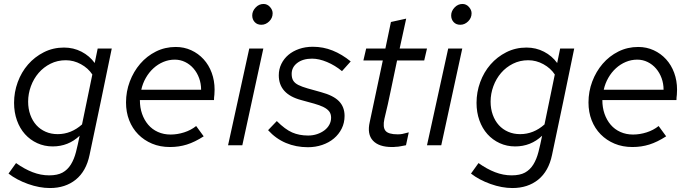

<svg xmlns="http://www.w3.org/2000/svg" viewBox="-20 -733 3484 969"><path d="M246 6Q204 6 168 -10.5Q132 -27 106 -56Q80 -85 65.5 -125.5Q51 -166 51 -214Q51 -268 69.5 -318.5Q88 -369 121.5 -407.5Q155 -446 201.5 -469.5Q248 -493 303 -493Q351 -493 391.5 -472Q432 -451 458 -415Q462 -433 465.5 -451.5Q469 -470 473 -488H544Q516 -353 488.5 -219.5Q461 -86 432 49Q415 131 362.5 173.5Q310 216 232 216Q179 216 121.5 195.5Q64 175 23 143Q33 129 42 116.5Q51 104 61 90Q103 120 144.5 136Q186 152 228 152Q270 152 295.5 138Q321 124 337.5 97.5Q354 71 363.5 34Q373 -3 382 -48Q325 6 246 6ZM122 -220Q122 -184 133 -153.5Q144 -123 163.5 -101.5Q183 -80 210.5 -68Q238 -56 271 -56Q339 -56 394 -105Q407 -168 420 -231Q433 -294 446 -357Q425 -389 388.5 -409Q352 -429 312 -429Q270 -429 235 -411.5Q200 -394 175 -365Q150 -336 136 -298Q122 -260 122 -220Z M1008 -45Q963 -16 923 -3.5Q883 9 838 9Q788 9 747.5 -8Q707 -25 677.5 -55Q648 -85 632 -126Q616 -167 616 -216Q616 -271 635 -321.5Q654 -372 687.5 -411Q721 -450 767 -473Q813 -496 867 -496Q909 -496 945 -479.5Q981 -463 1007.5 -434Q1034 -405 1048.5 -365.5Q1063 -326 1063 -281Q1063 -274 1062.5 -267.5Q1062 -261 1062 -255Q1061 -248 1060.5 -241.5Q1060 -235 1060 -228H686Q686 -190 697 -158.5Q708 -127 728 -103.5Q748 -80 777 -67Q806 -54 841 -54Q875 -54 909.5 -65Q944 -76 970 -97Q980 -84 989 -71Q998 -58 1008 -45ZM862 -432Q832 -432 804.5 -420.5Q777 -409 754.5 -388.5Q732 -368 716 -340Q700 -312 693 -280H995Q995 -311 985 -338.5Q975 -366 957 -387Q939 -408 914.5 -420Q890 -432 862 -432Z M1299 -608Q1278 -608 1265.5 -621.5Q1253 -635 1253 -655Q1253 -677 1270 -695Q1287 -713 1310 -713Q1329 -713 1342.5 -698Q1356 -683 1356 -666Q1356 -642 1338.5 -625Q1321 -608 1299 -608ZM1309 -488Q1283 -365 1256 -244Q1229 -123 1203 0H1131Q1158 -123 1184.5 -244Q1211 -365 1238 -488Z M1333 -76Q1344 -87 1355 -99Q1366 -111 1377 -122Q1419 -80 1454.5 -64.5Q1490 -49 1535 -49Q1559 -49 1580 -56Q1601 -63 1617 -75Q1633 -87 1642 -103.5Q1651 -120 1651 -139Q1651 -158 1641.5 -170.5Q1632 -183 1613 -192.5Q1594 -202 1565.5 -210Q1537 -218 1500 -228Q1387 -258 1387 -353Q1387 -384 1400 -410.5Q1413 -437 1435.5 -456Q1458 -475 1489.5 -486Q1521 -497 1559 -497Q1611 -497 1658.5 -478Q1706 -459 1750 -423Q1739 -411 1728 -398.5Q1717 -386 1706 -374Q1671 -403 1630.5 -420Q1590 -437 1555 -437Q1509 -437 1480.5 -415.5Q1452 -394 1452 -360Q1452 -339 1460 -326Q1468 -313 1486 -304Q1504 -295 1532 -287Q1560 -279 1600 -268Q1663 -251 1691 -222Q1719 -193 1719 -148Q1719 -113 1704.5 -84Q1690 -55 1665 -34Q1640 -13 1606 -1.5Q1572 10 1534 10Q1474 10 1423 -11.5Q1372 -33 1333 -76Z M1846 -117Q1863 -195 1879 -272.5Q1895 -350 1912 -428H1814Q1818 -443 1821 -458Q1824 -473 1828 -488H1925Q1932 -522 1939 -555Q1946 -588 1953 -622Q1973 -627 1991.5 -630.5Q2010 -634 2030 -639Q2022 -601 2013.5 -563.5Q2005 -526 1997 -488H2135Q2131 -473 2128 -458Q2125 -443 2121 -428H1984Q1968 -354 1953 -280Q1938 -206 1920 -133Q1911 -91 1925.5 -73Q1940 -55 1987 -55Q2000 -55 2010.5 -57Q2021 -59 2043 -65Q2039 -48 2036 -32.5Q2033 -17 2029 0Q2016 2 2002.5 5Q1989 8 1976 8Q1971 9 1967 9Q1963 9 1958 9Q1892 9 1862 -23.5Q1832 -56 1846 -117Z M2303 -608Q2282 -608 2269.5 -621.5Q2257 -635 2257 -655Q2257 -677 2274 -695Q2291 -713 2314 -713Q2333 -713 2346.5 -698Q2360 -683 2360 -666Q2360 -642 2342.5 -625Q2325 -608 2303 -608ZM2313 -488Q2287 -365 2260 -244Q2233 -123 2207 0H2135Q2162 -123 2188.5 -244Q2215 -365 2242 -488Z M2580 6Q2538 6 2502 -10.5Q2466 -27 2440 -56Q2414 -85 2399.5 -125.5Q2385 -166 2385 -214Q2385 -268 2403.5 -318.5Q2422 -369 2455.5 -407.5Q2489 -446 2535.5 -469.5Q2582 -493 2637 -493Q2685 -493 2725.5 -472Q2766 -451 2792 -415Q2796 -433 2799.5 -451.5Q2803 -470 2807 -488H2878Q2850 -353 2822.5 -219.5Q2795 -86 2766 49Q2749 131 2696.5 173.5Q2644 216 2566 216Q2513 216 2455.5 195.5Q2398 175 2357 143Q2367 129 2376 116.5Q2385 104 2395 90Q2437 120 2478.5 136Q2520 152 2562 152Q2604 152 2629.5 138Q2655 124 2671.5 97.5Q2688 71 2697.5 34Q2707 -3 2716 -48Q2659 6 2580 6ZM2456 -220Q2456 -184 2467 -153.5Q2478 -123 2497.5 -101.5Q2517 -80 2544.5 -68Q2572 -56 2605 -56Q2673 -56 2728 -105Q2741 -168 2754 -231Q2767 -294 2780 -357Q2759 -389 2722.5 -409Q2686 -429 2646 -429Q2604 -429 2569 -411.5Q2534 -394 2509 -365Q2484 -336 2470 -298Q2456 -260 2456 -220Z M3342 -45Q3297 -16 3257 -3.5Q3217 9 3172 9Q3122 9 3081.5 -8Q3041 -25 3011.5 -55Q2982 -85 2966 -126Q2950 -167 2950 -216Q2950 -271 2969 -321.5Q2988 -372 3021.5 -411Q3055 -450 3101 -473Q3147 -496 3201 -496Q3243 -496 3279 -479.5Q3315 -463 3341.5 -434Q3368 -405 3382.5 -365.5Q3397 -326 3397 -281Q3397 -274 3396.5 -267.5Q3396 -261 3396 -255Q3395 -248 3394.5 -241.5Q3394 -235 3394 -228H3020Q3020 -190 3031 -158.5Q3042 -127 3062 -103.5Q3082 -80 3111 -67Q3140 -54 3175 -54Q3209 -54 3243.5 -65Q3278 -76 3304 -97Q3314 -84 3323 -71Q3332 -58 3342 -45ZM3196 -432Q3166 -432 3138.5 -420.5Q3111 -409 3088.5 -388.5Q3066 -368 3050 -340Q3034 -312 3027 -280H3329Q3329 -311 3319 -338.5Q3309 -366 3291 -387Q3273 -408 3248.5 -420Q3224 -432 3196 -432Z"/></svg>

Font: Rosa Sans Light
Style: Italic
Weight: 300
Italic angle: -12°
Designer: Pentagram / MCKL
Foundry: Pentagram / MCKL
Version: Version 1.005;September 16, 2019;FontCreator 11.5.0.2425 64-